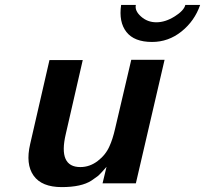

<svg xmlns="http://www.w3.org/2000/svg" viewBox="-20 -743 830 777"><path d="M730 -723.1H790Q767.6 -658.2 714.6 -615.7Q661.6 -573.2 595.2 -573.2Q523.4 -573.2 491.7 -613.5Q460 -653.8 470.2 -723.1H529.8Q524.4 -699.7 550.5 -676.3Q576.7 -652.8 612.8 -652.8Q648.9 -652.8 686.8 -676.5Q724.6 -700.2 730 -723.1ZM229 14.2H230Q148.9 14.2 116 -32.2Q83 -78.6 102.1 -160.2L180.2 -500H314.9L246.1 -200.2Q214.8 -66.9 305.2 -66.9Q343.3 -66.9 375.5 -91.6Q407.7 -116.2 422.9 -150.9Q436 -179.2 445.8 -222.2L511.2 -501H646L529.8 -1H395L411.1 -67.9Q407.2 -63.5 399.4 -54.7Q391.6 -45.9 389.6 -43.9Q387.7 -42 382.8 -36.9Q377.9 -31.7 374.3 -29.3Q370.6 -26.9 364.7 -22.5Q358.9 -18.1 350.1 -12.2Q309.6 14.2 229 14.2Z"/></svg>

Font: Perun
Style: Bold Italic
Weight: 700
Italic angle: -12°
Foundry: Copyright (c) Stefan Peev, Context Ltd, 2016
Version: Version 001.000